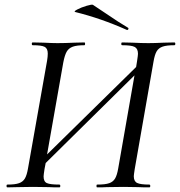

<svg xmlns="http://www.w3.org/2000/svg" viewBox="-20 -808 776 828"><path d="M441 -1Q426 0 399 0Q396 0 396 -6Q396 -12 399 -12Q434 -12 451 -18Q468 -24 476.5 -38.5Q485 -53 490 -83L560 -483L177 -105L172 -79Q168 -53 168 -47Q168 -25 182 -18.5Q196 -12 236 -12Q240 -12 240 -6Q240 0 236 0Q207 0 191 -1L122 -2L57 -1Q40 0 12 0Q8 0 8 -6Q8 -12 12 -12Q45 -12 62 -18Q79 -24 87.5 -38.5Q96 -53 101 -83L183 -546Q186 -564 186 -577Q186 -599 172.5 -606Q159 -613 121 -613Q117 -613 117 -619Q117 -625 121 -625L168 -624Q206 -622 228 -622Q259 -622 301 -624L344 -625Q347 -625 347 -619Q347 -613 344 -613Q311 -613 293.5 -606.5Q276 -600 267.5 -585Q259 -570 253 -539L183 -142L567 -519L571 -544Q575 -570 575 -576Q575 -598 561 -605.5Q547 -613 507 -613Q503 -613 503 -619Q503 -625 507 -625L551 -624Q591 -622 620 -622Q646 -622 686 -624L732 -625Q736 -625 736 -619Q736 -613 732 -613Q699 -613 681.5 -607Q664 -601 655.5 -586.5Q647 -572 642 -542L561 -79Q557 -53 557 -48Q557 -26 571.5 -19Q586 -12 624 -12Q628 -12 628 -6Q628 0 624 0Q593 0 576 -1L513 -2ZM527 -679Q415 -729 305 -756Q296 -758 313 -767Q330 -776 353.5 -783Q377 -790 381 -787Q415 -765 432 -753Q498 -708 531 -689Q534 -688 534 -685Q534 -682 532 -680Q530 -678 527 -679Z"/></svg>

Font: CormorantInfant-MediumItalic
Style: Italic
Weight: 500
Italic angle: -10°
Designer: Christian Thalmann (Catharsis Fonts)
Foundry: Catharsis Fonts
Version: Version 3.303